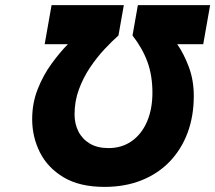

<svg xmlns="http://www.w3.org/2000/svg" viewBox="-20 -720 843 752"><path d="M389 12Q292 12 229.2 -25.5Q166.5 -63 136.2 -123.5Q106 -184 106 -253Q106 -316.5 127.8 -371.2Q149.5 -426 181.8 -470.2Q214 -514.5 246 -547H155L182 -700H465L444 -581Q419 -559 389.2 -527.2Q359.5 -495.5 332.8 -455.8Q306 -416 289 -369.8Q272 -323.5 272 -272Q272 -235 287.2 -205Q302.5 -175 332 -157.5Q361.5 -140 405 -140Q457.5 -140 496.2 -167.5Q535 -195 556 -244Q577 -293 577 -357Q577 -424 557.5 -477.5Q538 -531 499 -581L520 -700H803L776 -547H674Q699.5 -511 719.2 -458.8Q739 -406.5 739 -344Q739 -265.5 714.8 -200.2Q690.5 -135 645 -87.5Q599.5 -40 534.8 -14Q470 12 389 12Z"/></svg>

Font: Overpass Black
Style: Italic
Weight: 900
Italic angle: -10°
Designer: Delve Withrington, Dave Bailey, Thomas Jockin
Foundry: Delve Fonts LLC
Version: Version 4.000